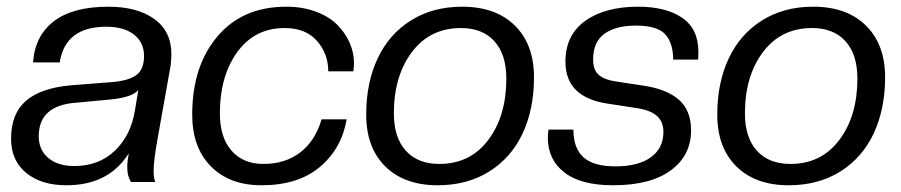

<svg xmlns="http://www.w3.org/2000/svg" viewBox="-20 -546 2704 576"><path d="M179.2 9.8Q104 9.8 58.6 -27.3Q13.2 -64.5 13.2 -129.9Q13.2 -204.1 57.1 -242.9Q101.1 -281.7 191.9 -290L316.9 -299.8Q364.7 -303.7 388.4 -320.3Q412.1 -336.9 412.1 -377.9Q412.1 -418.9 381.8 -442.4Q351.6 -465.8 298.8 -465.8Q175.8 -465.8 159.2 -358.9H79.1Q85 -439 141.8 -482.4Q198.7 -525.9 305.2 -525.9Q391.6 -525.9 442.9 -489Q494.1 -452.1 494.1 -383.8Q494.1 -370.6 492.2 -351.1L453.1 -131.8Q440.9 -64.9 440.9 -33.2Q440.9 -11.2 445.8 0H373Q361.8 -17.6 361.8 -43.9Q361.8 -61.5 366.2 -85.9Q306.2 9.8 179.2 9.8ZM203.1 -47.9Q276.4 -47.9 324.5 -93.8Q372.6 -139.6 384.8 -214.8L395 -275.9Q376.5 -253.4 307.1 -247.1L207 -237.8Q96.2 -229.5 96.2 -137.2Q96.2 -96.2 125 -72Q153.8 -47.9 203.1 -47.9Z M764.6 9.8Q668.5 9.8 612.5 -47.1Q556.6 -104 556.6 -202.1Q556.6 -347.2 632.1 -436.5Q707.5 -525.9 838.9 -525.9Q887.7 -525.9 927.2 -511.2Q966.8 -496.6 991.2 -472.2Q1015.6 -447.8 1028.8 -418Q1042 -388.2 1042 -356Q1042 -349.6 1040 -332H964.8Q964.8 -384.8 930.9 -423.3Q897 -461.9 834 -461.9Q744.1 -461.9 691.9 -389.9Q639.6 -317.9 639.6 -206.1Q639.6 -133.8 674.6 -94Q709.5 -54.2 770 -54.2Q835.9 -54.2 880.9 -88.9Q925.8 -123.5 944.8 -188H1020Q1004.9 -100.1 939.7 -45.2Q874.5 9.8 764.6 9.8Z M1297.9 -54.2Q1390.6 -54.2 1444.8 -126.2Q1499 -198.2 1499 -310.1Q1499 -382.8 1463.1 -422.4Q1427.2 -461.9 1362.8 -461.9Q1270 -461.9 1215.8 -389.9Q1161.6 -317.9 1161.6 -206.1Q1161.6 -133.3 1197.5 -93.8Q1233.4 -54.2 1297.9 -54.2ZM1293 9.8Q1192.9 9.8 1135.7 -46.9Q1078.6 -103.5 1078.6 -202.1Q1078.6 -297.4 1112.8 -370.4Q1147 -443.4 1212.6 -484.6Q1278.3 -525.9 1366.7 -525.9Q1467.3 -525.9 1524.7 -469.2Q1582 -412.6 1582 -314Q1582 -218.8 1547.9 -145.8Q1513.7 -72.8 1447.8 -31.5Q1381.8 9.8 1293 9.8Z M1819.3 9.8Q1722.2 9.8 1672.9 -28.8Q1623.5 -67.4 1623.5 -132.8Q1623.5 -141.6 1625.5 -157.2H1700.2Q1700.2 -101.1 1730.5 -74Q1760.7 -46.9 1826.2 -46.9Q1895 -46.9 1932.6 -74.2Q1970.2 -101.6 1970.2 -149.9Q1970.2 -182.1 1949.7 -199.2Q1929.2 -216.3 1887.2 -222.2L1804.2 -234.9Q1676.3 -253.4 1676.3 -360.8Q1676.3 -440.9 1735.6 -483.4Q1794.9 -525.9 1894.5 -525.9Q1977.5 -525.9 2026.4 -492.7Q2075.2 -459.5 2075.2 -390.1Q2075.2 -375 2074.2 -367.2H1999.5Q1999.5 -417 1975.6 -443.1Q1951.7 -469.2 1887.2 -469.2Q1827.6 -469.2 1793.5 -444.8Q1759.3 -420.4 1759.3 -367.2Q1759.3 -335.9 1776.4 -321.3Q1793.5 -306.6 1826.2 -301.8L1910.2 -289.1Q1980 -278.8 2016.6 -246.8Q2053.2 -214.8 2053.2 -154.8Q2053.2 -79.6 1992.4 -34.9Q1931.6 9.8 1819.3 9.8Z M2351.1 -54.2Q2443.8 -54.2 2498 -126.2Q2552.2 -198.2 2552.2 -310.1Q2552.2 -382.8 2516.4 -422.4Q2480.5 -461.9 2416 -461.9Q2323.2 -461.9 2269 -389.9Q2214.8 -317.9 2214.8 -206.1Q2214.8 -133.3 2250.7 -93.8Q2286.6 -54.2 2351.1 -54.2ZM2346.2 9.8Q2246.1 9.8 2189 -46.9Q2131.8 -103.5 2131.8 -202.1Q2131.8 -297.4 2166 -370.4Q2200.2 -443.4 2265.9 -484.6Q2331.5 -525.9 2419.9 -525.9Q2520.5 -525.9 2577.9 -469.2Q2635.3 -412.6 2635.3 -314Q2635.3 -218.8 2601.1 -145.8Q2566.9 -72.8 2501 -31.5Q2435.1 9.8 2346.2 9.8Z"/></svg>

Font: Creato Display
Style: Italic
Weight: 400
Italic angle: -10°
Version: Version 1.000